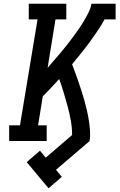

<svg xmlns="http://www.w3.org/2000/svg" viewBox="-20 -755 640 1028"><path d="M240 253 123 113 194 52 225 89 366 -32Q366 -72 359 -110.5Q352 -149 342 -186Q332 -223 321 -259.5Q310 -296 297 -332Q275 -308 253.5 -285Q232 -262 209 -239L184 -84H230V0H29V-84H87L181 -651H134V-735H335V-651H277L235 -392Q252 -412 269.5 -432Q287 -452 304 -472Q321 -492 337.5 -513Q354 -534 369.5 -555Q385 -576 400 -597.5Q415 -619 428.5 -641.5Q442 -664 453.5 -687Q465 -710 470 -735H599V-651H540Q522 -619 501.5 -588.5Q481 -558 459 -528Q437 -498 413.5 -469Q390 -440 366 -411Q375 -387 384 -362.5Q393 -338 401.5 -313Q410 -288 418 -263Q426 -238 433 -212.5Q440 -187 446 -161Q452 -135 456 -108.5Q460 -82 462 -54.5Q464 -27 460 0L280 154L311 192Z"/></svg>

Font: Iosevka Curly Slab MdEx
Style: Italic
Weight: 500
Width: 7
Italic angle: -9°
Monospace: yes
Designer: Belleve Invis
Foundry: Belleve Invis
Version: Version 11.0.0; ttfautohint (v1.8.3)